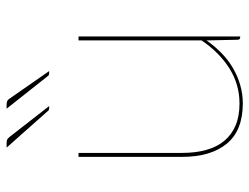

<svg xmlns="http://www.w3.org/2000/svg" viewBox="-107 -641 756 582"><g transform="rotate(-90 271.0 -350.0)"><path d="M451.5 -490V0H448.5Q441.5 0 441.5 -8L439.5 -102Q422 -77 401 -56.5Q380 -36 355.5 -21.8Q331 -7.5 304 0.2Q277 8 248.5 8Q166.5 8 126.5 -40.5Q86.5 -89 86.5 -176V-490H98.5V-176Q98.5 -135 107.5 -102.8Q116.5 -70.5 135.2 -48Q154 -25.5 182 -13.8Q210 -2 248.5 -2Q306 -2 354.5 -32.5Q403 -63 439.5 -117V-490ZM243.5 -708Q252 -708 256 -706Q260 -704 264.5 -697L346.5 -579H339.5Q334 -579 331.5 -583L232.5 -708ZM127.5 -708Q136 -708 139.5 -706Q143 -704 148.5 -697L240.5 -579H233.5Q228 -579 225.5 -583L114.5 -708Z"/></g></svg>

Font: Lato 2
Style: Regular
Weight: 100
Designer: Lukasz Dziedzic with Adam Twardoch and Botio Nikoltchev
Foundry: tyPoland Lukasz Dziedzic
Version: Version 2.015; 2015-08-06; http://www.latofonts.com/